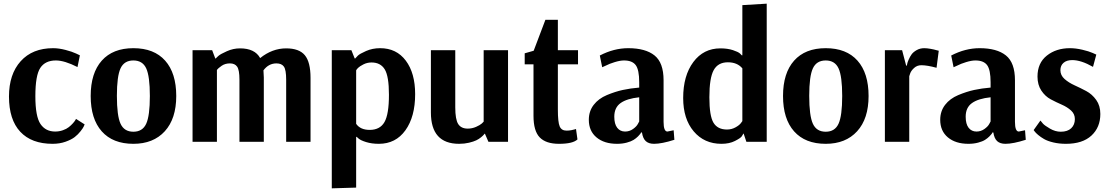

<svg xmlns="http://www.w3.org/2000/svg" viewBox="-20 -774 6055 1048"><path d="M403 -408Q332 -444 285 -444Q227 -444 200 -403.5Q173 -363 173 -249Q173 -138 201 -97Q229 -56 281 -56Q303 -56 323 -63Q343 -70 355.5 -80Q368 -90 377.5 -100.5Q387 -111 391 -118L395 -125L442 -95Q440 -91 437 -83.5Q434 -76 420 -58Q406 -40 388 -26Q370 -12 338 -0.5Q306 11 267 11Q152 11 90.5 -55Q29 -121 29 -247Q29 -369 93 -440Q157 -511 270 -511Q301 -511 337.5 -501.5Q374 -492 395 -482L416 -472Z M618 -251Q618 -142 638 -98.5Q658 -55 708 -55Q758 -55 778 -98.5Q798 -142 798 -250Q798 -358 778 -401Q758 -444 708 -444Q658 -444 638 -401Q618 -358 618 -251ZM942 -250Q942 -126 879.5 -57.5Q817 11 708 11Q596 11 535.5 -57Q475 -125 475 -250Q475 -375 535.5 -443Q596 -511 708 -511Q821 -511 881.5 -443Q942 -375 942 -250Z M1031 0V-500H1138L1155 -455H1158Q1163 -461 1173.5 -470Q1184 -479 1218.5 -494.5Q1253 -510 1290 -510Q1371 -510 1400 -457Q1466 -510 1542 -510Q1613 -510 1644 -472.5Q1675 -435 1675 -349V0H1542V-339Q1542 -393 1529.5 -410.5Q1517 -428 1489 -428Q1446 -428 1418 -390Q1420 -366 1420 -351V0H1287V-339Q1287 -392 1274.5 -410Q1262 -428 1235 -428Q1209 -428 1190 -415Q1171 -402 1164 -392V0Z M2008 -433Q1984 -433 1963.5 -422.5Q1943 -412 1934.5 -403.5Q1926 -395 1924 -390V-98Q1947 -65 1998 -65Q2054 -65 2078.5 -107.5Q2103 -150 2103 -257Q2103 -358 2080 -395.5Q2057 -433 2008 -433ZM1791 254V-500H1898L1916 -455H1919Q1924 -461 1933.5 -470.5Q1943 -480 1978 -495.5Q2013 -511 2055 -511Q2144 -511 2195 -443Q2246 -375 2246 -260Q2246 -137 2193 -63Q2140 11 2048 11Q2009 11 1978.5 1.5Q1948 -8 1937 -18L1927 -27H1924V250Z M2753 -500V0H2646L2627 -44H2625Q2623 -42 2620 -38Q2617 -34 2605.5 -24.5Q2594 -15 2579.5 -8Q2565 -1 2540 5Q2515 11 2486 11Q2332 11 2332 -160V-500H2465V-188Q2465 -122 2481 -97Q2497 -72 2533 -72Q2557 -72 2578.5 -81.5Q2600 -91 2610 -100L2620 -110V-500Z M3135 -500V-423H3025V-176Q3025 -107 3035 -84Q3045 -61 3072 -61Q3086 -61 3099 -63.5Q3112 -66 3118 -68L3124 -70L3132 -13Q3107 11 3031 11Q2960 11 2926 -24Q2892 -59 2892 -142V-423H2844V-483L2893 -497L2957 -666H3025V-500Z M3469 -111V-243Q3402 -236 3367.5 -211.5Q3333 -187 3333 -137Q3333 -97 3349 -76.5Q3365 -56 3392 -56Q3416 -56 3435.5 -70Q3455 -84 3462 -98ZM3267 -407 3254 -471Q3331 -511 3409 -511Q3503 -511 3552.5 -471.5Q3602 -432 3602 -336V-109Q3602 -56 3623 -56L3657 -63L3661 -11Q3592 11 3550 11Q3521 11 3505 -3.5Q3489 -18 3484 -51H3479Q3478 -48 3475.5 -44Q3473 -40 3462.5 -29.5Q3452 -19 3438.5 -10.5Q3425 -2 3401 4.5Q3377 11 3348 11Q3278 11 3236 -24Q3194 -59 3194 -120Q3194 -167 3220.5 -201.5Q3247 -236 3292.5 -255Q3338 -274 3379.5 -283Q3421 -292 3469 -296V-325Q3469 -393 3450 -418.5Q3431 -444 3386 -444Q3365 -444 3335.5 -435Q3306 -426 3287 -416Z M3948 -67Q3973 -67 3994 -78.5Q4015 -90 4024 -102L4032 -113V-401Q4004 -434 3953 -434Q3899 -434 3875.5 -391Q3852 -348 3852 -243Q3852 -141 3874.5 -104Q3897 -67 3948 -67ZM4165 -754V0H4054L4039 -45H4038Q4035 -39 4028.5 -29.5Q4022 -20 3991.5 -4.5Q3961 11 3918 11Q3824 11 3766.5 -57Q3709 -125 3709 -239Q3709 -361 3764.5 -435.5Q3820 -510 3912 -510Q3951 -510 3980 -500.5Q4009 -491 4019 -482L4029 -472H4032V-746Z M4397 -251Q4397 -142 4417 -98.5Q4437 -55 4487 -55Q4537 -55 4557 -98.5Q4577 -142 4577 -250Q4577 -358 4557 -401Q4537 -444 4487 -444Q4437 -444 4417 -401Q4397 -358 4397 -251ZM4721 -250Q4721 -126 4658.5 -57.5Q4596 11 4487 11Q4375 11 4314.5 -57Q4254 -125 4254 -250Q4254 -375 4314.5 -443Q4375 -511 4487 -511Q4600 -511 4660.5 -443Q4721 -375 4721 -250Z M5104 -497 5092 -404Q5041 -418 5009 -418Q4986 -418 4969.5 -403Q4953 -388 4948 -373L4943 -358V0H4810V-500H4904L4926 -416H4930Q4931 -420 4932 -426.5Q4933 -433 4940 -449Q4947 -465 4956 -477.5Q4965 -490 4983.5 -500.5Q5002 -511 5025 -511Q5039 -511 5059 -507.5Q5079 -504 5092 -500Z M5387 -111V-243Q5320 -236 5285.5 -211.5Q5251 -187 5251 -137Q5251 -97 5267 -76.5Q5283 -56 5310 -56Q5334 -56 5353.5 -70Q5373 -84 5380 -98ZM5185 -407 5172 -471Q5249 -511 5327 -511Q5421 -511 5470.5 -471.5Q5520 -432 5520 -336V-109Q5520 -56 5541 -56L5575 -63L5579 -11Q5510 11 5468 11Q5439 11 5423 -3.5Q5407 -18 5402 -51H5397Q5396 -48 5393.5 -44Q5391 -40 5380.5 -29.5Q5370 -19 5356.5 -10.5Q5343 -2 5319 4.5Q5295 11 5266 11Q5196 11 5154 -24Q5112 -59 5112 -120Q5112 -167 5138.5 -201.5Q5165 -236 5210.5 -255Q5256 -274 5297.5 -283Q5339 -292 5387 -296V-325Q5387 -393 5368 -418.5Q5349 -444 5304 -444Q5283 -444 5253.5 -435Q5224 -426 5205 -416Z M5622 -64 5659 -116Q5664 -109 5673 -99Q5682 -89 5711 -72Q5740 -55 5770 -55Q5807 -55 5827 -74Q5847 -93 5847 -124Q5847 -152 5826 -171Q5805 -190 5775 -203Q5745 -216 5715 -232Q5685 -248 5664 -279.5Q5643 -311 5643 -356Q5643 -430 5694 -470.5Q5745 -511 5820 -511Q5852 -511 5888 -502.5Q5924 -494 5944 -485L5964 -476L5946 -409Q5881 -446 5833 -446Q5802 -446 5785 -431Q5768 -416 5768 -391Q5768 -363 5790.5 -343Q5813 -323 5845 -308.5Q5877 -294 5909 -277Q5941 -260 5963.5 -228.5Q5986 -197 5986 -152Q5986 -79 5937.5 -34Q5889 11 5798 11Q5761 11 5729.5 3.5Q5698 -4 5679 -15Q5660 -26 5646.5 -37.5Q5633 -49 5628 -56Z"/></svg>

Font: ArsenalBold
Style: Bold
Weight: 700
Designer: Andrij Shevchenko
Foundry: Stairsfor.com
Version: Version 1.000